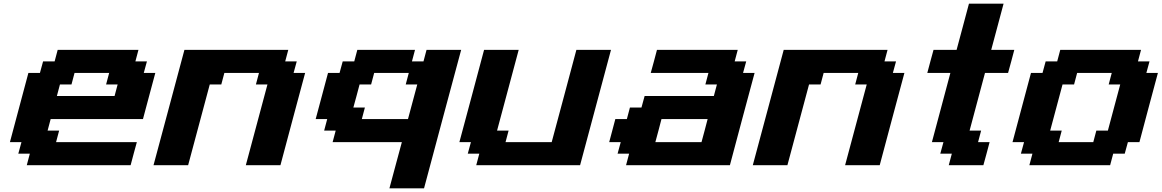

<svg xmlns="http://www.w3.org/2000/svg" viewBox="-20 -895 6292 1040"><path d="M125 0H687.5Q692.9 -21 704.1 -62.5Q715.3 -104 721.2 -125H283.7L300.3 -187.5H237.8L254.4 -250H754.4Q765.6 -292 787.8 -375.2Q810.1 -458.5 821.3 -500H758.8L775.9 -562.5H713.4L730 -625H292.5L275.9 -562.5H213.4L196.3 -500H133.8Q117.2 -437.5 83.7 -312.5Q50.3 -187.5 33.7 -125H96.2L79.1 -62.5H141.6ZM600.6 -375H288.1L304.7 -437.5H367.2L383.8 -500H571.3L554.7 -437.5H617.2Z M1311.5 0H1499Q1521 -83 1565.7 -250Q1610.4 -417 1632.8 -500H1570.3L1587.4 -562.5H1524.9L1541.5 -625H979Q951.2 -520.5 895.3 -312.3Q839.4 -104 811.5 0H999L1116.2 -437.5H1178.7L1195.3 -500H1382.8L1366.2 -437.5H1428.7Z M2089.4 125H2276.9Q2310.1 0 2377.2 -250Q2444.3 -500 2478 -625H2290.5L2273.9 -562.5H2211.4L2228 -625H1915.5L1898.9 -562.5H1836.4L1819.3 -500H1756.8Q1745.6 -458 1723.4 -375Q1701.2 -292 1689.9 -250H1752.4L1735.8 -187.5H1798.3L1781.7 -125H2156.7Q2145.5 -83.5 2123 -0.2Q2100.6 83 2089.4 125ZM2189.9 -250H1939.9L1956.5 -312.5H1894Q1899.9 -333 1911.1 -375Q1922.4 -417 1927.7 -437.5H1990.2L2006.8 -500H2194.3L2177.7 -437.5H2240.2Z M2559.6 0H3122.1Q3149.9 -104 3205.8 -312.3Q3261.7 -520.5 3289.6 -625H3102.1Q3080.1 -542 3035.4 -375.2Q2990.7 -208.5 2968.3 -125H2718.3L2734.9 -187.5H2672.4L2789.6 -625H2602.1Q2580.1 -542 2535.4 -375Q2490.7 -208 2468.3 -125H2530.8L2513.7 -62.5H2576.2Z M3371.1 0H3933.6Q3955.6 -83 4000.2 -250Q4044.9 -417 4067.4 -500H4004.9L4022 -562.5H3959.5L3976.1 -625H3538.6Q3533.2 -604 3522 -562.3Q3510.7 -520.5 3504.9 -500H3817.4L3800.8 -437.5H3863.3L3846.7 -375H3471.7L3454.6 -312.5H3392.1L3375.5 -250H3313Q3307.6 -229 3296.4 -187.3Q3285.2 -145.5 3279.8 -125H3342.3L3325.2 -62.5H3387.7ZM3779.8 -125H3529.8Q3535.6 -145.5 3546.6 -187.3Q3557.6 -229 3563 -250H3813Q3807.6 -229 3796.6 -187.3Q3785.6 -145.5 3779.8 -125Z M4557.6 0H4745.1Q4767.1 -83 4811.8 -250Q4856.4 -417 4878.9 -500H4816.4L4833.5 -562.5H4771L4787.6 -625H4225.1Q4197.3 -520.5 4141.4 -312.3Q4085.4 -104 4057.6 0H4245.1L4362.3 -437.5H4424.8L4441.4 -500H4628.9L4612.3 -437.5H4674.8Z M5119.1 0H5306.6Q5312.5 -21 5323.7 -62.5Q5335 -104 5340.3 -125H5277.8L5294.4 -187.5H5231.9L5315.4 -500H5440.4Q5446.3 -520.5 5457.5 -562.3Q5468.8 -604 5474.1 -625H5349.1Q5360.4 -667 5382.6 -750Q5404.8 -833 5416 -875H5228.5Q5217.3 -833 5195.1 -750Q5172.9 -667 5161.6 -625H5036.6Q5030.8 -604 5019.5 -562.3Q5008.3 -520.5 5002.9 -500H5127.9Q5111.3 -437.5 5077.9 -312.5Q5044.4 -187.5 5027.8 -125H5090.3L5073.2 -62.5H5135.7Z M5555.7 0H5993.2L6009.8 -62.5H6072.3L6089.4 -125H6151.9Q6168.5 -187.5 6201.7 -312.5Q6234.9 -437.5 6252 -500H6189.5L6206.5 -562.5H6144L6160.6 -625H5723.1L5706.5 -562.5H5644L5627 -500H5564.5Q5547.9 -437.5 5514.4 -312.5Q5481 -187.5 5464.4 -125H5526.9L5509.8 -62.5H5572.3ZM5901.9 -125H5714.4L5731 -187.5H5668.5Q5679.7 -229 5701.9 -312.3Q5724.1 -395.5 5735.4 -437.5H5797.9L5814.5 -500H6002L5985.4 -437.5H6047.9Q6036.6 -396 6014.4 -312.5Q5992.2 -229 5981 -187.5H5918.5Z"/></svg>

Font: Faithful 32x
Style: SemiboldOblique
Weight: 400
Foundry: Faithful Resource Pack
Version: Version 1.0; January 27, 2023